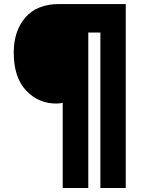

<svg xmlns="http://www.w3.org/2000/svg" viewBox="-20 -863 730 961"><path d="M48.8 -599.6Q48.8 -708 106.9 -775.4Q165 -842.8 277.3 -842.8H609.4V78.1H482.4V-700.2H421.9V78.1H293.9V-348.6Q279.3 -344.7 261.7 -344.7Q171.9 -344.7 110.4 -410.2Q48.8 -475.6 48.8 -599.6Z"/></svg>

Font: Gothic A1 Black
Style: Regular
Weight: 900
Version: Version 2.50